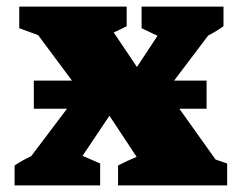

<svg xmlns="http://www.w3.org/2000/svg" viewBox="-20 -559 729 579"><path d="M24 0V-60Q48 -76 74 -88L182 -231H82V-316H197L95 -453L38 -474V-539H362V-480Q343 -470 323 -461L393 -357L455 -451L407 -474V-539H654V-480Q632 -464 608 -452L505 -316H603V-231H521L630 -78L665 -66V0H336V-60Q363 -74 392 -86L310 -210L229 -89L282 -66V0Z"/></svg>

Font: Piazzolla SC ExtraBold
Style: Regular
Weight: 800
Designer: Juan Pablo del Peral
Foundry: Huerta Tipografica
Version: Version 1.330